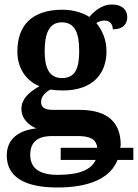

<svg xmlns="http://www.w3.org/2000/svg" viewBox="-20 -591 611 851"><path d="M234 240C383 240 471 195 501 118H571V64H513C514 59 515 54 515 49C514 -46 460 -104 333 -104H215C184 -104 162 -112 162 -138C162 -165 182 -182 203 -194C214 -192 242 -190 258 -190C391 -190 452 -264 452 -364C452 -416 432 -459 407 -489C416 -495 430 -500 444 -500C466 -500 480 -484 480 -461C528 -461 544 -487 544 -516C544 -546 522 -571 477 -571C429 -571 396 -539 376 -516C350 -533 306 -548 258 -548C122 -548 57 -479 57 -363C57 -287 97 -232 155 -209C106 -181 75 -151 75 -109C75 -63 109 -35 141 -22C62 -13 10 25 10 98C10 190 84 240 234 240ZM255 -245C199 -245 178 -288 178 -364C178 -443 198 -492 254 -492C312 -492 331 -445 331 -365C331 -287 313 -245 255 -245ZM236 184C150 184 114 151 114 95C114 25 165 12 211 12H324C376 12 407 24 411 64H249V118H404C385 160 334 184 236 184Z"/></svg>

Font: Noto Serif SemiBold
Style: Regular
Weight: 600
Designer: Monotype Design Team
Foundry: Monotype Imaging Inc.
Version: Version 2.013